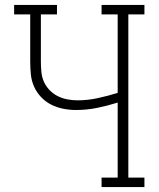

<svg xmlns="http://www.w3.org/2000/svg" viewBox="-20 -755 640 775"><path d="M390 0V-38H455V-341Q414 -328 372 -319.5Q330 -311 287 -311Q261 -311 235.5 -316Q210 -321 187 -332.5Q164 -344 146 -363Q128 -382 117.5 -405.5Q107 -429 104.5 -455Q102 -481 102 -507V-697H37V-735H210V-697H145V-507Q145 -486 147 -465Q149 -444 157 -425.5Q165 -407 180 -391.5Q195 -376 213 -367Q231 -358 251.5 -354Q272 -350 293 -350Q334 -350 375 -359Q416 -368 455 -380V-697H390V-735H563V-697H498V-38H563V0Z"/></svg>

Font: Iosevka Curly Slab XLtEx
Style: Regular
Weight: 200
Width: 7
Monospace: yes
Designer: Belleve Invis
Foundry: Belleve Invis
Version: Version 11.1.0; ttfautohint (v1.8.3)